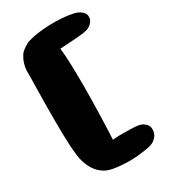

<svg xmlns="http://www.w3.org/2000/svg" viewBox="-245 -993 1106 1259"><g transform="rotate(-30 308.5 -363.5)"><path d="M500 -22Q535 -19 552.5 -7.5Q570 4 578 17Q587 32 586 51Q586 70 577 88Q569 103 551.5 117.5Q534 132 499 139Q408 156 337 153.5Q266 151 224 142Q195 136 173.5 123.5Q152 111 136 94.5Q120 78 108.5 59Q97 40 90 21Q72 -23 69 -75Q66 -97 64 -134.5Q62 -172 61 -218Q60 -264 60 -315Q60 -366 60 -416Q61 -533 64 -666Q62 -687 65 -709Q67 -728 74 -751Q81 -774 96 -797Q99 -804 108 -813Q117 -822 129 -830.5Q141 -839 154 -846.5Q167 -854 178 -857Q210 -867 252.5 -873Q295 -879 341 -880.5Q387 -882 432 -879Q477 -876 515 -868Q547 -861 563.5 -849Q580 -837 587 -826Q595 -813 594 -798Q594 -781 585 -767Q577 -754 560 -742Q543 -730 509 -725Q475 -720 424 -717Q373 -714 327 -711Q329 -700 329.5 -685.5Q330 -671 332 -657Q335 -611 336.5 -551Q338 -491 338 -427Q338 -363 336.5 -298.5Q335 -234 333.5 -179Q332 -124 330 -82.5Q328 -41 327 -22Q349 -24 375 -24.5Q401 -25 425 -24.5Q449 -24 469 -23.5Q489 -23 500 -22Z"/></g></svg>

Font: Sniglet
Style: ExtraBold
Weight: 800
Version: Version 2.000; ttfautohint (v0.95) -l 8 -r 50 -G 200 -x 14 -